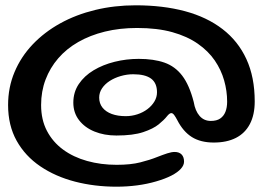

<svg xmlns="http://www.w3.org/2000/svg" viewBox="-20 -666 1004 724"><path d="M419.5 38Q336.5 38 262.5 18.8Q188.5 -0.5 131.8 -39Q75 -77.5 42.8 -135.2Q10.5 -193 10.5 -270Q10.5 -336.5 34.8 -394.2Q59 -452 103.2 -498.5Q147.5 -545 207.2 -578Q267 -611 339.2 -628.5Q411.5 -646 491.5 -646Q594.5 -646 677.5 -623.8Q760.5 -601.5 819.2 -556.2Q878 -511 909.2 -443Q940.5 -375 940.5 -283.5Q940.5 -233 922.2 -198.2Q904 -163.5 869.5 -146Q835 -128.5 786 -128.5Q736.5 -128.5 703.5 -149.2Q670.5 -170 648.5 -213Q642.5 -224.5 637 -232Q631.5 -239.5 626 -239.5Q619 -239.5 609 -226.8Q599 -214 578.5 -197.2Q558 -180.5 520 -167.8Q482 -155 419 -155Q373 -155 336.2 -170Q299.5 -185 278 -213Q256.5 -241 256.5 -279Q256.5 -318.5 277.2 -349.2Q298 -380 333 -401Q368 -422 412.2 -433Q456.5 -444 503 -444Q559.5 -444 599.8 -430Q640 -416 667 -380.8Q694 -345.5 710.5 -281.5Q716 -248 732.5 -229Q749 -210 775 -210Q797 -210 810.2 -219Q823.5 -228 830 -244.2Q836.5 -260.5 836.5 -282.5Q836.5 -323 825.2 -362.8Q814 -402.5 789.8 -438Q765.5 -473.5 725.8 -501.2Q686 -529 629.5 -544.8Q573 -560.5 497 -560.5Q431.5 -560.5 375.5 -546.8Q319.5 -533 275 -507.5Q230.5 -482 199.5 -446Q168.5 -410 151.8 -365.8Q135 -321.5 135 -270Q135 -214.5 157 -172.5Q179 -130.5 217.8 -102Q256.5 -73.5 308.5 -59Q360.5 -44.5 420 -44.5Q473 -44.5 509.2 -53.8Q545.5 -63 571.5 -73.5Q594.5 -82.5 610.8 -87.8Q627 -93 638.5 -93Q655.5 -93 664.8 -83.5Q674 -74 674 -56.5Q674 -43 662.2 -29.8Q650.5 -16.5 627 -4.2Q603.5 8 569 18Q535 28 497 33Q459 38 419.5 38ZM454 -228Q477 -228 498.2 -235Q519.5 -242 536 -254.5Q552.5 -267 562.2 -283.2Q572 -299.5 572 -318Q572 -353 549.8 -369.5Q527.5 -386 482.5 -386Q458.5 -386 435.2 -379.2Q412 -372.5 393.8 -360.8Q375.5 -349 364.8 -333Q354 -317 354 -298Q354 -276 366.5 -260.2Q379 -244.5 401.5 -236.2Q424 -228 454 -228Z"/></svg>

Font: Gluten Medium
Style: Regular
Weight: 500
Designer: Tyler Finck
Foundry: Etcetera Type Company
Version: Version 1.300